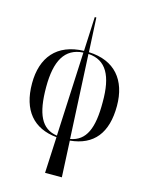

<svg xmlns="http://www.w3.org/2000/svg" viewBox="-143 -848 904 1171"><g transform="rotate(15 309.0 -262.0)"><path d="M259 236H365L354 7C502 -7 577 -100 577 -271C577 -434 492 -538 327 -544L316 -760H306L296 -544C126 -539 41 -435 41 -271C41 -100 123 -6 270 8ZM130 -271C130 -437 179 -526 295 -533L270 -2C170 -16 130 -102 130 -271ZM487 -271C488 -106 451 -20 353 -3L327 -533C441 -526 488 -437 487 -271Z"/></g></svg>

Font: Noto Serif Display Condensed
Style: Regular
Weight: 400
Width: 3
Designer: Monotype Design Team
Foundry: Monotype Imaging Inc.
Version: Version 2.009